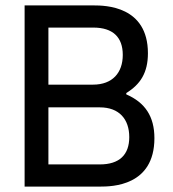

<svg xmlns="http://www.w3.org/2000/svg" viewBox="-20 -690 640 710"><path d="M326 -670H71V0H350C394 0 551 -2 551 -179C551 -260 516 -311 447 -341V-346C499 -378 527 -421 527 -493C527 -668 369 -670 326 -670ZM159 -82V-293H349C421 -293 458 -249 458 -183C458 -118 422 -82 349 -82ZM159 -377V-588H325C398 -588 434 -552 434 -487C434 -421 396 -377 324 -377Z"/></svg>

Font: LT Wave Mono
Style: Regular
Weight: 400
Designer: Daniel Lyons
Version: Version 2.5 (Glyphs App)